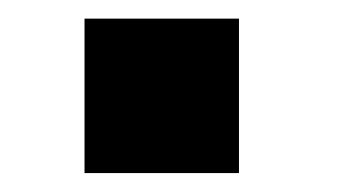

<svg xmlns="http://www.w3.org/2000/svg" viewBox="-20 -159 370 204"><path d="M69.8 -139.2H233.9V24.9H69.8Z"/></svg>

Font: BIZ UDPGothic
Style: Bold
Weight: 700
Designer: TypeBank Co., Ltd.
Foundry: Morisawa Inc.
Version: Version 1.051